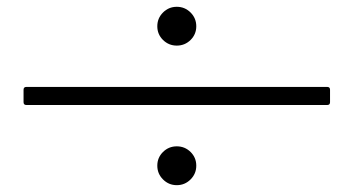

<svg xmlns="http://www.w3.org/2000/svg" viewBox="-20 -539 1040 565"><path d="M49.3 -238.3V-274.9Q49.3 -283.2 57.6 -283.2H942.9Q951.2 -283.2 951.2 -274.9V-238.3Q951.2 -230 942.9 -230H57.6Q49.3 -230 49.3 -238.3ZM459.7 -11Q442.9 -27.8 442.9 -51.5Q442.9 -75.2 459.7 -91.8Q476.6 -108.4 500.2 -108.4Q523.9 -108.4 540.8 -91.8Q557.6 -75.2 557.6 -51.5Q557.6 -27.8 540.8 -11Q523.9 5.9 500.2 5.9Q476.6 5.9 459.7 -11ZM459.7 -421.4Q442.9 -438 442.9 -461.7Q442.9 -485.4 459.7 -502.2Q476.6 -519 500.2 -519Q523.9 -519 540.8 -502.2Q557.6 -485.4 557.6 -461.7Q557.6 -438 540.8 -421.4Q523.9 -404.8 500.2 -404.8Q476.6 -404.8 459.7 -421.4Z"/></svg>

Font: UnifrakturMaguntia16
Style: Book
Weight: 400
Designer: j. 'mach' wust, Gerrit Ansmann, Georg Duffner, based on a font by Peter Wiegel, original typeface by Carl Albert Fahrenw
Version: Version 2017-03-19